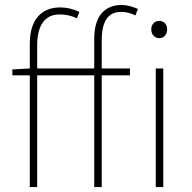

<svg xmlns="http://www.w3.org/2000/svg" viewBox="-20 -754 774 774"><path d="M359.9 0V-450.2H129.9V0H100.1V-450.2H29.8V-474.1L100.1 -478V-576.2Q100.1 -649.4 132.6 -686.8Q165 -724.1 222.2 -724.1Q261.7 -724.1 299.8 -706.1L290 -680.2Q258.3 -695.8 220.2 -695.8Q175.8 -695.8 152.8 -663.6Q129.9 -631.3 129.9 -571.8V-478H359.9V-596.2Q359.9 -665 388.9 -699.5Q418 -733.9 470.2 -733.9Q500 -733.9 536.1 -717.8L525.9 -691.9Q497.1 -706.1 467.8 -706.1Q390.1 -706.1 390.1 -591.8V-478H503.9V-450.2H390.1V0ZM607.9 0V-478H638.2V0ZM589.8 -636.2Q589.8 -650.9 599.1 -660.4Q608.4 -669.9 622.1 -669.9Q635.7 -669.9 644.8 -660.4Q653.8 -650.9 653.8 -636.2Q653.8 -620.1 644.8 -610.1Q635.7 -600.1 622.1 -600.1Q608.4 -600.1 599.1 -610.1Q589.8 -620.1 589.8 -636.2Z"/></svg>

Font: Source Sans 3 ExtraLight
Style: Regular
Weight: 200
Designer: Paul D. Hunt
Foundry: Adobe
Version: Version 3.052;hotconv 1.1.0;makeotfexe 2.6.0